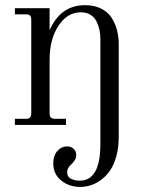

<svg xmlns="http://www.w3.org/2000/svg" viewBox="-20 -488 570 750"><path d="M173.8 -456.1V-370.1Q216.8 -467.8 312 -467.8Q349.1 -467.8 376.2 -453.9Q403.3 -439.9 417.2 -416.7Q431.2 -393.6 437.5 -368.4Q443.8 -343.3 443.8 -314.9V46.9Q443.8 87.9 434.6 121.6Q425.3 155.3 410.4 177.2Q395.5 199.2 375.5 214.1Q355.5 229 334.7 235.6Q314 242.2 293 242.2Q250 242.2 219 217Q188 191.9 188 149.9Q188 120.6 203.6 102.3Q219.2 84 242.2 84Q258.3 84 268.1 93.8Q277.8 103.5 277.8 118.2Q277.8 136.7 256.8 155.8Q242.2 168.5 242.2 185.1Q242.2 203.1 257.6 210.4Q272.9 217.8 291 217.8Q372.1 217.8 372.1 75.2V-334Q372.1 -353.5 368.7 -370.6Q365.2 -387.7 357.2 -404.1Q349.1 -420.4 333.5 -430.2Q317.9 -439.9 295.9 -439.9Q242.7 -439.9 208.3 -387.2Q173.8 -334.5 173.8 -255.9V-45.9Q173.8 -33.7 178.7 -28.8Q183.6 -23.9 195.8 -23.9H237.8V0H38.1V-23.9H80.1Q92.3 -23.9 97.2 -28.8Q102.1 -33.7 102.1 -45.9V-410.2Q102.1 -422.4 97.2 -427.2Q92.3 -432.1 80.1 -432.1H38.1V-456.1Z"/></svg>

Font: Flanker Steampunk
Style: Regular
Weight: 400
Designer: Alexey Kryukov, Leonardo Di Lena
Foundry: Alexey Kryukov, Leonardo Di Lena
Version: 1.210